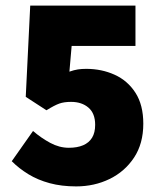

<svg xmlns="http://www.w3.org/2000/svg" viewBox="-20 -654 580 686"><path d="M252 12Q200 12 157.5 0.5Q115 -11 81.5 -31.5Q48 -52 22 -78L98 -186Q127 -161 159.5 -143.5Q192 -126 226 -126Q256 -126 277 -135Q298 -144 309 -162Q320 -180 320 -208Q320 -249 296 -269.5Q272 -290 234 -290Q209 -290 192 -284Q175 -278 146 -260L72 -308L88 -634H464V-490H236L228 -398Q245 -404 258.5 -406Q272 -408 288 -408Q343 -408 389.5 -387Q436 -366 464 -322.5Q492 -279 492 -212Q492 -141 459 -91Q426 -41 371.5 -14.5Q317 12 252 12Z"/></svg>

Font: Mada Black
Style: Regular
Weight: 900
Designer: Khaled Hosny
Version: Version 1.5